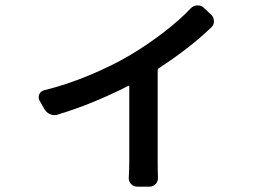

<svg xmlns="http://www.w3.org/2000/svg" viewBox="-20 -618 1040 720"><path d="M695.3 -586.9Q705.1 -596.7 718.8 -597.7Q720.7 -597.7 721.7 -597.7Q734.4 -597.7 743.2 -589.8L771.5 -563.5Q782.2 -553.7 782.2 -538.1Q782.2 -524.4 772.5 -515.6Q694.3 -439.5 574.2 -361.3Q571.3 -359.4 571.3 -354.5V-13.7Q571.3 21.5 572.3 47.9Q573.2 61.5 564 71.8Q554.7 82 541 82H495.1Q480.5 82 471.2 71.8Q461.9 61.5 462.9 47.9Q464.8 11.7 464.8 -13.7V-293.9Q464.8 -297.9 460.9 -295.9Q326.2 -227.5 197.3 -188.5Q182.6 -183.6 168.5 -189.5Q154.3 -195.3 146.5 -209L127.9 -241.2Q125 -247.1 125 -253.9Q125 -258.8 127 -263.7Q131.8 -275.4 144.5 -279.3Q228.5 -299.8 314 -335.4Q399.4 -371.1 460.9 -407.2Q526.4 -445.3 590.3 -494.1Q654.3 -543 695.3 -586.9Z"/></svg>

Font: Gen Jyuu GothicL Medium
Style: Regular
Weight: 500
Designer: [Source Han Sans]
Ryoko NISHIZUKA  (kana & ideographs); Paul D. Hunt (Latin, Greek & Cyrillic); Wenlong ZHANG  (bopomofo
Version: Version 1.002.20150607